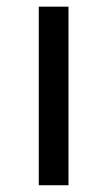

<svg xmlns="http://www.w3.org/2000/svg" viewBox="-20 -548 318 568"><path d="M94.7 0V-528.3H182.6V0Z"/></svg>

Font: Arial
Style: Regular
Weight: 400
Designer: Steve Matteson
Foundry: Ascender Corporation
Version: Version 2.00.3